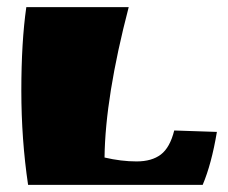

<svg xmlns="http://www.w3.org/2000/svg" viewBox="-20 -520 642 540"><path d="M470 -153 590 -149Q575 -59 550 0H59Q40 -128 40 -265Q40 -402 54 -500H342Q276 -247 274 -77Q321 -66 364 -66Q407 -66 432.5 -85.5Q458 -105 470 -153Z"/></svg>

Font: Ruslan Display
Style: Regular
Weight: 400
Version: Version 1.001